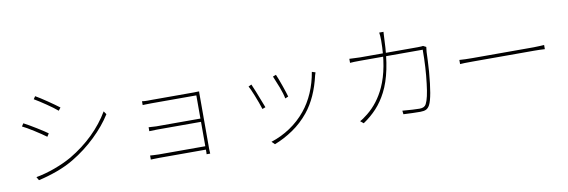

<svg xmlns="http://www.w3.org/2000/svg" viewBox="-57 -1222 5114 1729"><g transform="rotate(-10 2500.0 -357.5)"><path d="M500 -605 480 -579Q444 -610 381.5 -652.5Q319 -695 276 -720L293 -745Q332 -723 396.5 -679Q461 -635 500 -605ZM509 -145Q629 -216 722 -307Q815 -398 877 -503L897 -474Q835 -375 737.5 -281.5Q640 -188 525 -119Q454 -76 367.5 -44.5Q281 -13 196 6L178 -25Q261 -40 349 -72Q437 -104 509 -145ZM356 -394 338 -366Q296 -397 232 -437.5Q168 -478 129 -497L146 -523Q192 -499 260 -457Q328 -415 356 -394Z M1314 -530H1544H1640H1708Q1729 -530 1736 -531H1755Q1754 -527 1754 -518V-497V-457V-376V-272V-164V-68V-2Q1754 14 1756 38H1723Q1724 34 1724 24V-1V-73V-172V-281V-383V-462V-500H1687H1612H1520H1427H1352H1314Q1283 -500 1260.5 -499Q1238 -498 1233 -498V-533Q1259 -529 1284.5 -529.5Q1310 -530 1314 -530ZM1320 -288H1367H1447H1541H1633H1706H1744V-258H1706H1633H1541H1447H1368H1321Q1283 -258 1251 -256V-292Q1303 -288 1320 -288ZM1298 -35H1346H1427H1524H1620H1700H1744V-4H1700H1621H1525H1428H1347H1299Q1267 -4 1253 -3Q1239 -2 1220 -2V-39Q1226 -39 1249.5 -37Q1273 -35 1298 -35Z M2537 -346 2508 -334Q2500 -378 2476.5 -439.5Q2453 -501 2433 -547L2462 -558Q2479 -520 2504 -448Q2529 -376 2537 -346ZM2813 -505Q2813 -505 2809 -493Q2764 -295 2663 -170Q2598 -90 2515 -33.5Q2432 23 2345 56L2318 29Q2410 0 2492.5 -55Q2575 -110 2637 -186Q2693 -254 2731 -342Q2769 -430 2785 -528L2817 -518Q2816 -515 2815 -512Q2814 -509 2813 -505ZM2306 -318 2318 -287 2289 -276Q2271 -334 2242 -406Q2213 -478 2201 -497L2229 -510Q2249 -467 2306 -318Z M3481 -736 3479 -698Q3469 -400 3382 -232Q3342 -154 3288.5 -96Q3235 -38 3165 9L3136 -15Q3162 -27 3209 -65Q3312 -148 3372 -279Q3448 -445 3449 -697Q3449 -745 3444 -771H3483ZM3834 -525Q3832 -451 3825 -347Q3806 -114 3772 -49Q3758 -23 3738.5 -13.5Q3719 -4 3686 -4Q3623 -4 3531 -9L3527 -42Q3633 -33 3684 -33Q3729 -33 3744 -63Q3770 -112 3785 -243Q3803 -388 3803 -551H3237Q3167 -551 3138 -548V-585L3183 -583Q3215 -581 3236 -581H3761Q3786 -581 3794 -582L3812 -584L3839 -570Q3836 -552 3834 -525Z M4230 -399H4444H4554H4658H4742H4789Q4822 -399 4852 -401L4887 -403V-365Q4836 -368 4790 -368H4555H4445H4344H4268H4230Q4137 -368 4112 -365V-403Q4160 -399 4230 -399Z"/></g></svg>

Font: Merged Yaku Han JP Thin
Style: Regular
Weight: 250
Designer: Ryoko NISHIZUKA 西塚涼子 (kana, bopomofo & ideographs); Paul D. Hunt (Latin, Greek & Cyrillic); Sandoll Communications 산돌커뮤니
Foundry: Adobe
Version: Version 2.004